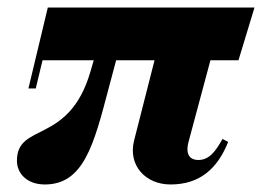

<svg xmlns="http://www.w3.org/2000/svg" viewBox="-20 -480 696 510"><path d="M99 10C202 10 229 -95 268 -243L288.5 -320H390.5L336 -106C320 -41 366 10 433 10C511 10 558 -32.5 586 -103L571 -111C552 -76.5 535 -55 506.5 -55C487 -55 471 -67 481 -104L539 -320H613.5L656 -460H107L55.5 -245H75L93 -320H229L220 -289C163 -94.5 25 -156 25 -53C25 -18 53 10 99 10Z"/></svg>

Font: Bodoni* 11pt
Style: Bold Italic
Weight: 700
Italic angle: -13°
Version: Version 2.3